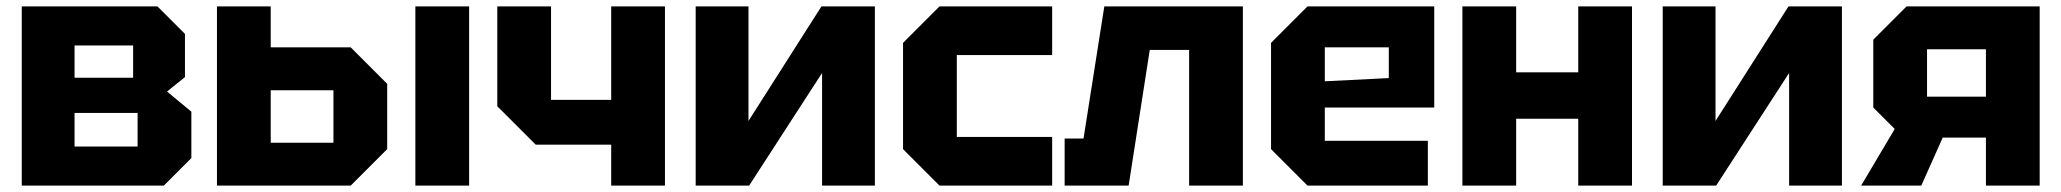

<svg xmlns="http://www.w3.org/2000/svg" viewBox="-20 -580 6442 600"><path d="M48 -560V0H492L578 -86V-231L502 -294L558 -339V-474L472 -560ZM213 -337V-438H396V-337ZM213 -122V-227H410V-122Z M658 0V-560H826V-432H1076L1190 -318V-114L1076 0ZM826 -134H1022V-298H826ZM1278 0V-560H1446V0Z M2058 -560V0H1890V-128H1654L1534 -248V-560H1702V-268H1890V-560Z M2714 0H2549V-352L2321 0H2154V-560H2319V-202L2547 -560H2714Z M2802 -114V-446L2916 -560H3268V-408H2970V-152H3268V0H2916Z M3864 -560V0H3696V-424H3573L3507 0H3307V-147H3366L3431 -560Z M3952 -114V-446L4066 -560H4462V-244H4120V-140H4442V0H4066ZM4120 -326 4320 -336V-432H4120Z M4550 0V-560H4718V-354H4912V-560H5080V0H4912V-209H4718V0Z M5736 0H5571V-352L5343 0H5176V-560H5341V-202L5569 -560H5736Z M6002 -278H6186V-426H6002ZM5834 -244V-456L5938 -560H6354V0H6186V-150H6051L5984 0H5796L5901 -177Z"/></svg>

Font: Tektur
Style: Bold
Weight: 700
Designer: Adam Jagosz
Foundry: Adam Jagosz
Version: Version 1.005;gftools[0.9.30]